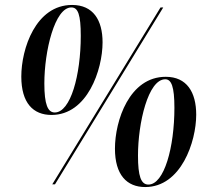

<svg xmlns="http://www.w3.org/2000/svg" viewBox="-20 -744 839 775"><path d="M188 -280C333 -280 394 -463 394 -573C394 -663 356 -724 271 -724C124 -724 66 -547 66 -435C66 -328 114 -280 188 -280ZM201 -290C173 -290 159 -322 159 -407C159 -538 201 -714 268 -714C295 -714 306 -685 306 -599C306 -441 265 -290 201 -290ZM191 0H202L639 -714H628ZM566 11C711 11 772 -172 772 -281C772 -372 734 -434 649 -434C502 -434 444 -257 444 -144C444 -38 492 11 566 11ZM579 1C549 1 537 -33 537 -116C537 -248 578 -424 647 -424C672 -424 684 -394 684 -309C684 -150 643 1 579 1Z"/></svg>

Font: Noto Serif Display Condensed
Style: Bold Italic
Weight: 700
Width: 3
Italic angle: -12°
Designer: Monotype Design Team
Foundry: Monotype Imaging Inc.
Version: Version 2.009